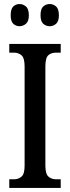

<svg xmlns="http://www.w3.org/2000/svg" viewBox="-20 -932 346 952"><path d="M26 0V-43H49Q71 -43 86.5 -56Q102 -69 102 -110V-602Q102 -645 86.5 -658Q71 -671 49 -671H26V-714H281V-671H258Q234 -671 219.5 -658Q205 -645 205 -602V-111Q205 -70 220 -56.5Q235 -43 258 -43H281V0ZM227 -802Q208 -802 194.5 -814Q181 -826 181 -856Q181 -888 194.5 -900Q208 -912 227 -912Q244 -912 258 -900Q272 -888 272 -856Q272 -826 258 -814Q244 -802 227 -802ZM77 -802Q59 -802 46 -814Q33 -826 33 -856Q33 -888 46 -900Q59 -912 77 -912Q94 -912 108.5 -900Q123 -888 123 -856Q123 -826 108.5 -814Q94 -802 77 -802Z"/></svg>

Font: Noto Serif Tamil ExtraCondensed Medium
Style: Regular
Weight: 500
Width: 2
Designer: Indian Type Foundry, Tom Grace, and the Monotype Design Team
Foundry: Monotype Imaging Inc.
Version: Version 2.004; ttfautohint (v1.8.4.7-5d5b)